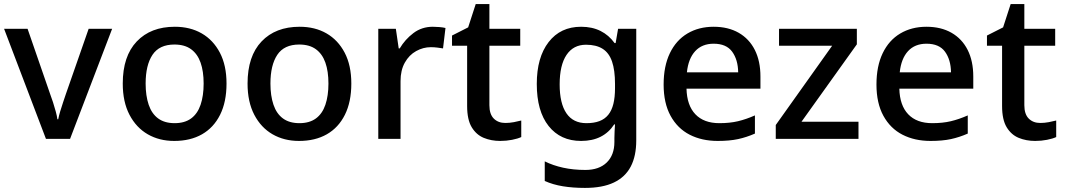

<svg xmlns="http://www.w3.org/2000/svg" viewBox="-20 -680 5215 940"><path d="M205 0 0 -539H115L225 -221Q232 -203 239.5 -179.5Q247 -156 253 -134Q259 -112 261 -96H265Q268 -112 274.5 -134Q281 -156 289 -179.5Q297 -203 303 -221L414 -539H529L323 0Z M1089 -271Q1089 -181 1057.5 -118Q1026 -55 969 -22.5Q912 10 833 10Q760 10 703.5 -22.5Q647 -55 614 -118Q581 -181 581 -271Q581 -405 649.5 -477Q718 -549 836 -549Q911 -549 967.5 -516.5Q1024 -484 1056.5 -422Q1089 -360 1089 -271ZM693 -271Q693 -211 708 -167Q723 -123 754.5 -100Q786 -77 835 -77Q884 -77 915.5 -100Q947 -123 962 -167Q977 -211 977 -271Q977 -331 962 -373.5Q947 -416 915.5 -439Q884 -462 834 -462Q760 -462 726.5 -411.5Q693 -361 693 -271Z M1700 -271Q1700 -181 1668.5 -118Q1637 -55 1580 -22.5Q1523 10 1444 10Q1371 10 1314.5 -22.5Q1258 -55 1225 -118Q1192 -181 1192 -271Q1192 -405 1260.5 -477Q1329 -549 1447 -549Q1522 -549 1578.5 -516.5Q1635 -484 1667.5 -422Q1700 -360 1700 -271ZM1304 -271Q1304 -211 1319 -167Q1334 -123 1365.5 -100Q1397 -77 1446 -77Q1495 -77 1526.5 -100Q1558 -123 1573 -167Q1588 -211 1588 -271Q1588 -331 1573 -373.5Q1558 -416 1526.5 -439Q1495 -462 1445 -462Q1371 -462 1337.5 -411.5Q1304 -361 1304 -271Z M2099 -549Q2114 -549 2131.5 -547.5Q2149 -546 2161 -543L2149 -443Q2136 -445 2121 -447Q2106 -449 2089 -449Q2052 -449 2017.5 -430Q1983 -411 1962 -373.5Q1941 -336 1941 -283V0H1832V-539H1918L1932 -443H1937Q1963 -487 2004 -518Q2045 -549 2099 -549Z M2454 -78Q2475 -78 2496 -82Q2517 -86 2532 -90V-9Q2515 -1 2487 4.5Q2459 10 2429 10Q2385 10 2348.5 -5Q2312 -20 2289.5 -57Q2267 -94 2267 -161V-456H2193V-506L2272 -546L2309 -660H2376V-539H2527V-456H2376V-165Q2376 -121 2397.5 -99.5Q2419 -78 2454 -78Z M2825 -549Q2879 -549 2920 -528.5Q2961 -508 2989 -469H2994L3006 -539H3095V7Q3095 84 3068 135.5Q3041 187 2985.5 213.5Q2930 240 2844 240Q2785 240 2736 232Q2687 224 2647 206V110Q2687 130 2737 141Q2787 152 2846 152Q2913 152 2950.5 115.5Q2988 79 2988 15V-4Q2988 -16 2989 -38Q2990 -60 2991 -71H2987Q2961 -31 2920.5 -10.5Q2880 10 2825 10Q2724 10 2666 -63Q2608 -136 2608 -269Q2608 -399 2666 -474Q2724 -549 2825 -549ZM2849 -461Q2787 -461 2753.5 -411Q2720 -361 2720 -267Q2720 -174 2753 -125.5Q2786 -77 2851 -77Q2888 -77 2914.5 -87Q2941 -97 2958 -118Q2975 -139 2983 -171.5Q2991 -204 2991 -248V-269Q2991 -336 2976.5 -378.5Q2962 -421 2930.5 -441Q2899 -461 2849 -461Z M3474 -549Q3545 -549 3596.5 -519.5Q3648 -490 3675.5 -435.5Q3703 -381 3703 -305V-246H3341Q3343 -164 3384.5 -120.5Q3426 -77 3502 -77Q3553 -77 3593 -86.5Q3633 -96 3676 -115V-26Q3635 -8 3593.5 1Q3552 10 3494 10Q3416 10 3356.5 -20.5Q3297 -51 3263 -113Q3229 -175 3229 -266Q3229 -356 3259.5 -419.5Q3290 -483 3345.5 -516Q3401 -549 3474 -549ZM3474 -466Q3417 -466 3383.5 -429.5Q3350 -393 3343 -326H3594Q3593 -388 3564.5 -427Q3536 -466 3474 -466Z M4183 0H3778V-68L4054 -456H3794V-539H4175V-463L3904 -84H4183Z M4516 -549Q4587 -549 4638.5 -519.5Q4690 -490 4717.5 -435.5Q4745 -381 4745 -305V-246H4383Q4385 -164 4426.5 -120.5Q4468 -77 4544 -77Q4595 -77 4635 -86.5Q4675 -96 4718 -115V-26Q4677 -8 4635.5 1Q4594 10 4536 10Q4458 10 4398.5 -20.5Q4339 -51 4305 -113Q4271 -175 4271 -266Q4271 -356 4301.5 -419.5Q4332 -483 4387.5 -516Q4443 -549 4516 -549ZM4516 -466Q4459 -466 4425.5 -429.5Q4392 -393 4385 -326H4636Q4635 -388 4606.5 -427Q4578 -466 4516 -466Z M5073 -78Q5094 -78 5115 -82Q5136 -86 5151 -90V-9Q5134 -1 5106 4.5Q5078 10 5048 10Q5004 10 4967.5 -5Q4931 -20 4908.5 -57Q4886 -94 4886 -161V-456H4812V-506L4891 -546L4928 -660H4995V-539H5146V-456H4995V-165Q4995 -121 5016.5 -99.5Q5038 -78 5073 -78Z"/></svg>

Font: Noto Sans Syriac Eastern Medium
Style: Regular
Weight: 500
Designer: Patrick Giasson and the Monotype Design Team
Foundry: Monotype Imaging Inc.
Version: Version 3.001